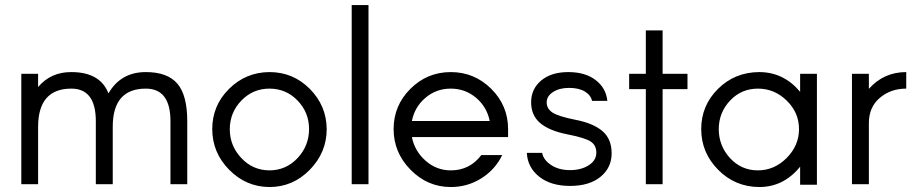

<svg xmlns="http://www.w3.org/2000/svg" viewBox="-20 -734 3650 765"><path d="M561 -446.8Q647 -446.8 686.5 -400.9Q726.1 -355 726.1 -251V0H659.2V-251Q659.2 -380.9 561 -380.9Q429.2 -380.9 429.2 -229V0H361.8V-251Q361.8 -380.9 264.2 -380.9Q132.3 -380.9 131.8 -229V0H64.9V-439.9H131.8V-387.2Q182.6 -447.3 264.2 -446.8Q379.4 -446.8 412.1 -361.8Q460.9 -446.8 561 -446.8Z M895.5 -219.7Q895.5 -153.3 941.4 -104.5Q986.8 -55.7 1053.2 -55.2Q1119.6 -55.2 1165.5 -104Q1211.4 -153.3 1211.4 -219.7Q1211.4 -286.1 1165.5 -333.5Q1119.6 -380.9 1053.7 -380.9Q987.8 -380.9 941.9 -333.5Q896 -286.1 895.5 -219.7ZM1053.7 11.2Q960.4 10.7 893.1 -57.6Q825.7 -126 825.7 -219.7Q825.7 -313.5 892.6 -379.9Q959.5 -446.3 1053.7 -446.8Q1147.9 -446.8 1214.4 -379.9Q1280.8 -313 1281.7 -219.7Q1281.7 -126.5 1214.4 -57.6Q1147 11.2 1053.7 11.2Z M1381.3 0V-713.9H1448.2V0Z M1621.1 -252H1931.2Q1919.9 -308.1 1876.7 -344.5Q1833.5 -380.9 1775.9 -380.9Q1718.3 -380.9 1675.3 -344.5Q1632.3 -308.1 1621.1 -252ZM2004.4 -219.2V-188H1621.1Q1632.3 -131.8 1675.8 -93.5Q1719.2 -55.2 1776.4 -55.2Q1851.6 -55.2 1897.9 -116.2H1981Q1953.1 -58.1 1897.7 -23.4Q1842.3 11.2 1776.4 11.2Q1683.6 11.2 1616 -57.4Q1548.3 -126 1548.3 -219.7Q1548.3 -313.5 1615.2 -380.1Q1682.1 -446.8 1776.1 -446.8Q1870.1 -446.8 1937.3 -380.1Q2004.4 -313.5 2004.4 -219.2Z M2079.1 -125H2140.1Q2145 -97.2 2175.5 -76.7Q2206.1 -56.2 2251 -56.2Q2295.9 -56.2 2325.9 -75.7Q2356 -95.2 2356 -125.5Q2356 -155.8 2333 -170.4Q2310.1 -185.1 2239.5 -199Q2168.9 -212.9 2132.6 -243.4Q2096.2 -273.9 2096.2 -326.7Q2096.2 -379.4 2136.2 -413.1Q2176.3 -446.8 2244.1 -446.8Q2312 -446.8 2353.5 -414.8Q2395 -382.8 2399.9 -332H2338.9Q2334 -355 2310.1 -369.4Q2286.1 -383.8 2247.6 -383.8Q2209 -383.8 2183.6 -367.4Q2158.2 -351.1 2158.2 -325.9Q2158.2 -300.8 2181.6 -285.4Q2205.1 -270 2274.7 -256.3Q2344.2 -242.7 2380.6 -211.4Q2417 -180.2 2417 -123Q2417 -65.9 2372.6 -29.5Q2328.1 6.8 2251.5 6.8Q2174.8 6.8 2128.4 -30Q2082 -66.9 2079.1 -125Z M2719.2 -378.9H2620.1V0H2553.2V-378.9H2486.8V-439.9H2553.2V-612.8H2620.1V-439.9H2719.2Z M3114.3 -104.5Q3163.6 -154.3 3163.6 -219.7Q3163.6 -285.2 3114.7 -333Q3065.9 -380.9 3000 -380.9Q2934.1 -380.9 2889.2 -333.5Q2844.2 -286.1 2843.8 -219.7Q2843.8 -153.3 2888.7 -104Q2934.1 -55.2 2999.5 -55.2Q3064.9 -55.2 3114.3 -104.5ZM3005.4 11.2Q2908.7 10.7 2841.3 -57.6Q2773.9 -126 2773.9 -219.7Q2773.9 -313.5 2840.8 -379.9Q2907.7 -446.3 3004.9 -446.8Q3102.1 -446.8 3168 -368.2V-439.9H3234.9V2H3168V-69.8Q3102.1 11.2 3005.4 11.2Z M3441.9 -439.9V-379.9Q3501 -446.8 3590.8 -446.8V-380.9Q3528.8 -380.9 3485.4 -344Q3441.9 -307.1 3441.9 -243.2V0H3374.5V-439.9Z"/></svg>

Font: Arcon-Regular
Style: Regular
Weight: 400
Designer: M. Zarth
Foundry: martin zarth - visuelle & digitale kommunikation
Version: Version 1.131;PS 001.131;hotconv 1.0.70;makeotf.lib2.5.58329